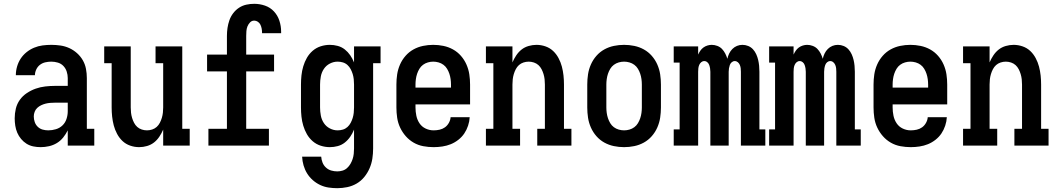

<svg xmlns="http://www.w3.org/2000/svg" viewBox="-20 -763 5540 1006"><path d="M193 8Q173 8 154 4Q135 0 119 -10Q103 -20 90.5 -35Q78 -50 70.5 -67.5Q63 -85 60 -104.5Q57 -124 57 -143Q57 -169 63 -194Q69 -219 84 -240Q99 -261 121 -275.5Q143 -290 167 -298.5Q191 -307 217 -310Q243 -313 268 -313H335V-354Q335 -371 329.5 -388Q324 -405 312 -417.5Q300 -430 283 -435Q266 -440 249 -440Q233 -440 217.5 -436.5Q202 -433 189.5 -423.5Q177 -414 170 -399Q163 -384 163 -369H63Q63 -392 69.5 -414.5Q76 -437 88.5 -456Q101 -475 119 -489.5Q137 -504 158.5 -513Q180 -522 203 -525Q226 -528 249 -528Q273 -528 297 -524.5Q321 -521 343 -511Q365 -501 383.5 -484.5Q402 -468 414 -447Q426 -426 430.5 -402Q435 -378 435 -354V-88H474V0H335V-80Q325 -60 311 -42.5Q297 -25 278 -13.5Q259 -2 237 3Q215 8 193 8ZM233 -80Q253 -80 273 -86Q293 -92 307.5 -106Q322 -120 328.5 -140Q335 -160 335 -180V-225H268Q256 -225 243.5 -224Q231 -223 219 -220Q207 -217 195.5 -211.5Q184 -206 175 -197.5Q166 -189 161.5 -177Q157 -165 157 -153Q157 -138 162 -123.5Q167 -109 178 -98.5Q189 -88 203.5 -84Q218 -80 233 -80Z M709 8Q685 8 662 0Q639 -8 622 -24Q605 -40 593.5 -61.5Q582 -83 576 -106Q570 -129 567.5 -152.5Q565 -176 565 -200V-432H526V-520H665V-200Q665 -186 666.5 -172.5Q668 -159 672 -145.5Q676 -132 682.5 -119.5Q689 -107 699 -98Q709 -89 722.5 -84.5Q736 -80 750 -80Q764 -80 777.5 -84.5Q791 -89 801 -98Q811 -107 817.5 -119.5Q824 -132 828 -145.5Q832 -159 833.5 -172.5Q835 -186 835 -200V-432H795V-520H935V-88H974V0H835V-84Q827 -65 815 -47Q803 -29 787 -16.5Q771 -4 750.5 2Q730 8 709 8Z M1072 0V-88H1169V-389H1065V-477H1169V-575Q1169 -596 1172 -616.5Q1175 -637 1182 -657Q1189 -677 1202 -694Q1215 -711 1232.5 -722.5Q1250 -734 1270.5 -738.5Q1291 -743 1312 -743Q1341 -743 1368.5 -733.5Q1396 -724 1415.5 -703Q1435 -682 1444 -654Q1453 -626 1453 -597V-589H1353V-592Q1353 -603 1351 -613.5Q1349 -624 1344.5 -633.5Q1340 -643 1331 -649Q1322 -655 1312 -655Q1299 -655 1290 -645.5Q1281 -636 1276.5 -624.5Q1272 -613 1271 -600Q1270 -587 1270 -575V-477H1416V-389H1270V-88H1389V0Z M1747 223Q1724 223 1701 219.5Q1678 216 1657 206Q1636 196 1618.5 180.5Q1601 165 1589 145.5Q1577 126 1570.5 103.5Q1564 81 1563 58H1663Q1664 74 1670 89Q1676 104 1688 115Q1700 126 1715.5 130.5Q1731 135 1747 135Q1761 135 1774.5 131Q1788 127 1798.5 117.5Q1809 108 1816 96Q1823 84 1827.5 70.5Q1832 57 1833.5 43Q1835 29 1835 15V-84Q1827 -64 1815 -46.5Q1803 -29 1786.5 -16Q1770 -3 1749.5 2.5Q1729 8 1708 8Q1684 8 1660.5 0.5Q1637 -7 1618.5 -23Q1600 -39 1588 -60Q1576 -81 1569 -104.5Q1562 -128 1559.5 -152Q1557 -176 1557 -200V-320Q1557 -344 1559.5 -368Q1562 -392 1569 -415.5Q1576 -439 1588 -460Q1600 -481 1618.5 -497Q1637 -513 1660.5 -520.5Q1684 -528 1708 -528Q1729 -528 1749.5 -522.5Q1770 -517 1786.5 -504Q1803 -491 1815 -473.5Q1827 -456 1835 -436V-520H1974V-432H1935V15Q1935 42 1931 68Q1927 94 1916.5 118.5Q1906 143 1889 164Q1872 185 1849 198.5Q1826 212 1799.5 217.5Q1773 223 1747 223ZM1749 -80Q1763 -80 1776.5 -84Q1790 -88 1800.5 -97.5Q1811 -107 1817.5 -119.5Q1824 -132 1828 -145Q1832 -158 1833.5 -172Q1835 -186 1835 -200V-320Q1835 -334 1833.5 -348Q1832 -362 1828 -375Q1824 -388 1817.5 -400.5Q1811 -413 1800.5 -422.5Q1790 -432 1776.5 -436Q1763 -440 1749 -440Q1728 -440 1708.5 -430Q1689 -420 1677 -402Q1665 -384 1661 -362.5Q1657 -341 1657 -320V-200Q1657 -179 1661 -157.5Q1665 -136 1677 -118Q1689 -100 1708.5 -90Q1728 -80 1749 -80Z M2252 8Q2225 8 2198 3Q2171 -2 2147.5 -15.5Q2124 -29 2106 -49.5Q2088 -70 2076.5 -94.5Q2065 -119 2061 -146Q2057 -173 2057 -200V-320Q2057 -347 2061 -373.5Q2065 -400 2076 -425Q2087 -450 2105 -470.5Q2123 -491 2146.5 -504Q2170 -517 2196.5 -522.5Q2223 -528 2250 -528Q2277 -528 2303.5 -522.5Q2330 -517 2353.5 -504Q2377 -491 2395 -470.5Q2413 -450 2424 -425Q2435 -400 2439 -373.5Q2443 -347 2443 -320V-216H2157V-200Q2157 -178 2161.5 -156.5Q2166 -135 2178 -117Q2190 -99 2210 -89.5Q2230 -80 2252 -80Q2268 -80 2283.5 -83.5Q2299 -87 2311.5 -96Q2324 -105 2332 -119.5Q2340 -134 2341 -149H2441Q2440 -127 2432.5 -104.5Q2425 -82 2412.5 -63.5Q2400 -45 2381.5 -30.5Q2363 -16 2342 -7.5Q2321 1 2298 4.5Q2275 8 2252 8ZM2343 -304V-320Q2343 -334 2341 -348.5Q2339 -363 2334.5 -376.5Q2330 -390 2322.5 -402.5Q2315 -415 2303.5 -423.5Q2292 -432 2278 -436Q2264 -440 2250 -440Q2236 -440 2222 -436Q2208 -432 2196.5 -423.5Q2185 -415 2177.5 -402.5Q2170 -390 2165.5 -376.5Q2161 -363 2159 -348.5Q2157 -334 2157 -320V-304Z M2526 0V-88H2565V-432H2526V-520H2665V-436Q2673 -455 2685 -473Q2697 -491 2713 -503.5Q2729 -516 2749.5 -522Q2770 -528 2791 -528Q2815 -528 2838 -520Q2861 -512 2878 -496Q2895 -480 2906.5 -458.5Q2918 -437 2924 -414Q2930 -391 2932.5 -367.5Q2935 -344 2935 -320V-88H2974V0H2795V-88H2835V-320Q2835 -334 2833.5 -347.5Q2832 -361 2828 -374.5Q2824 -388 2817.5 -400.5Q2811 -413 2801 -422Q2791 -431 2777.5 -435.5Q2764 -440 2750 -440Q2736 -440 2722.5 -435.5Q2709 -431 2699 -422Q2689 -413 2682.5 -400.5Q2676 -388 2672 -374.5Q2668 -361 2666.5 -347.5Q2665 -334 2665 -320V-88H2705V0Z M3250 8Q3223 8 3196.5 2.5Q3170 -3 3146.5 -16Q3123 -29 3105 -49.5Q3087 -70 3076 -95Q3065 -120 3061 -146.5Q3057 -173 3057 -200V-320Q3057 -347 3061 -373.5Q3065 -400 3076 -425Q3087 -450 3105 -470.5Q3123 -491 3146.5 -504Q3170 -517 3196.5 -522.5Q3223 -528 3250 -528Q3277 -528 3303.5 -522.5Q3330 -517 3353.5 -504Q3377 -491 3395 -470.5Q3413 -450 3424 -425Q3435 -400 3439 -373.5Q3443 -347 3443 -320V-200Q3443 -173 3439 -146.5Q3435 -120 3424 -95Q3413 -70 3395 -49.5Q3377 -29 3353.5 -16Q3330 -3 3303.5 2.5Q3277 8 3250 8ZM3250 -80Q3264 -80 3278 -84Q3292 -88 3303.5 -96.5Q3315 -105 3322.5 -117.5Q3330 -130 3334.5 -143.5Q3339 -157 3341 -171.5Q3343 -186 3343 -200V-320Q3343 -334 3341 -348.5Q3339 -363 3334.5 -376.5Q3330 -390 3322.5 -402.5Q3315 -415 3303.5 -423.5Q3292 -432 3278 -436Q3264 -440 3250 -440Q3236 -440 3222 -436Q3208 -432 3196.5 -423.5Q3185 -415 3177.5 -402.5Q3170 -390 3165.5 -376.5Q3161 -363 3159 -348.5Q3157 -334 3157 -320V-200Q3157 -186 3159 -171.5Q3161 -157 3165.5 -143.5Q3170 -130 3177.5 -117.5Q3185 -105 3196.5 -96.5Q3208 -88 3222 -84Q3236 -80 3250 -80Z M3510 0V-85H3541V-435H3510V-520H3638V-477Q3643 -488 3649.5 -497.5Q3656 -507 3665.5 -514Q3675 -521 3686.5 -524.5Q3698 -528 3709 -528Q3724 -528 3738.5 -522.5Q3753 -517 3763 -506.5Q3773 -496 3780 -482.5Q3787 -469 3791 -455Q3794 -469 3800.5 -482.5Q3807 -496 3817.5 -506.5Q3828 -517 3841.5 -522.5Q3855 -528 3870 -528Q3886 -528 3900.5 -522Q3915 -516 3925.5 -504.5Q3936 -493 3942.5 -478.5Q3949 -464 3952.5 -449Q3956 -434 3957.5 -418.5Q3959 -403 3959 -387V-85H3990V0H3862V-387Q3862 -396 3861 -405Q3860 -414 3856.5 -422.5Q3853 -431 3846 -437Q3839 -443 3830 -443Q3821 -443 3814 -437Q3807 -431 3804 -422.5Q3801 -414 3799.5 -405Q3798 -396 3798 -387V0H3702V-387Q3702 -396 3700.5 -405Q3699 -414 3696 -422.5Q3693 -431 3686 -437Q3679 -443 3670 -443Q3661 -443 3654 -437Q3647 -431 3643.5 -422.5Q3640 -414 3639 -405Q3638 -396 3638 -387V0Z M4010 0V-85H4041V-435H4010V-520H4138V-477Q4143 -488 4149.5 -497.5Q4156 -507 4165.5 -514Q4175 -521 4186.5 -524.5Q4198 -528 4209 -528Q4224 -528 4238.5 -522.5Q4253 -517 4263 -506.5Q4273 -496 4280 -482.5Q4287 -469 4291 -455Q4294 -469 4300.5 -482.5Q4307 -496 4317.5 -506.5Q4328 -517 4341.5 -522.5Q4355 -528 4370 -528Q4386 -528 4400.5 -522Q4415 -516 4425.5 -504.5Q4436 -493 4442.5 -478.5Q4449 -464 4452.5 -449Q4456 -434 4457.5 -418.5Q4459 -403 4459 -387V-85H4490V0H4362V-387Q4362 -396 4361 -405Q4360 -414 4356.5 -422.5Q4353 -431 4346 -437Q4339 -443 4330 -443Q4321 -443 4314 -437Q4307 -431 4304 -422.5Q4301 -414 4299.5 -405Q4298 -396 4298 -387V0H4202V-387Q4202 -396 4200.5 -405Q4199 -414 4196 -422.5Q4193 -431 4186 -437Q4179 -443 4170 -443Q4161 -443 4154 -437Q4147 -431 4143.5 -422.5Q4140 -414 4139 -405Q4138 -396 4138 -387V0Z M4752 8Q4725 8 4698 3Q4671 -2 4647.5 -15.5Q4624 -29 4606 -49.5Q4588 -70 4576.5 -94.5Q4565 -119 4561 -146Q4557 -173 4557 -200V-320Q4557 -347 4561 -373.5Q4565 -400 4576 -425Q4587 -450 4605 -470.5Q4623 -491 4646.5 -504Q4670 -517 4696.5 -522.5Q4723 -528 4750 -528Q4777 -528 4803.5 -522.5Q4830 -517 4853.5 -504Q4877 -491 4895 -470.5Q4913 -450 4924 -425Q4935 -400 4939 -373.5Q4943 -347 4943 -320V-216H4657V-200Q4657 -178 4661.5 -156.5Q4666 -135 4678 -117Q4690 -99 4710 -89.5Q4730 -80 4752 -80Q4768 -80 4783.5 -83.5Q4799 -87 4811.5 -96Q4824 -105 4832 -119.5Q4840 -134 4841 -149H4941Q4940 -127 4932.5 -104.5Q4925 -82 4912.5 -63.5Q4900 -45 4881.5 -30.5Q4863 -16 4842 -7.5Q4821 1 4798 4.5Q4775 8 4752 8ZM4843 -304V-320Q4843 -334 4841 -348.5Q4839 -363 4834.5 -376.5Q4830 -390 4822.5 -402.5Q4815 -415 4803.5 -423.5Q4792 -432 4778 -436Q4764 -440 4750 -440Q4736 -440 4722 -436Q4708 -432 4696.5 -423.5Q4685 -415 4677.5 -402.5Q4670 -390 4665.5 -376.5Q4661 -363 4659 -348.5Q4657 -334 4657 -320V-304Z M5026 0V-88H5065V-432H5026V-520H5165V-436Q5173 -455 5185 -473Q5197 -491 5213 -503.5Q5229 -516 5249.5 -522Q5270 -528 5291 -528Q5315 -528 5338 -520Q5361 -512 5378 -496Q5395 -480 5406.5 -458.5Q5418 -437 5424 -414Q5430 -391 5432.5 -367.5Q5435 -344 5435 -320V-88H5474V0H5295V-88H5335V-320Q5335 -334 5333.5 -347.5Q5332 -361 5328 -374.5Q5324 -388 5317.5 -400.5Q5311 -413 5301 -422Q5291 -431 5277.5 -435.5Q5264 -440 5250 -440Q5236 -440 5222.5 -435.5Q5209 -431 5199 -422Q5189 -413 5182.5 -400.5Q5176 -388 5172 -374.5Q5168 -361 5166.5 -347.5Q5165 -334 5165 -320V-88H5205V0Z"/></svg>

Font: Iosevka Curly Slab Semibold
Style: Regular
Weight: 600
Monospace: yes
Designer: Belleve Invis
Foundry: Belleve Invis
Version: Version 22.1.2; ttfautohint (v1.8.4)